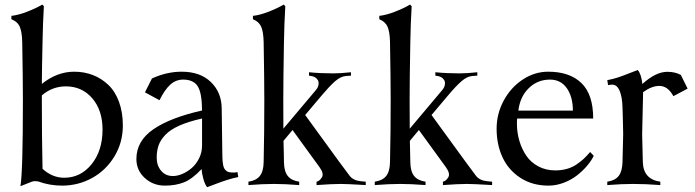

<svg xmlns="http://www.w3.org/2000/svg" viewBox="-20 -801 3009 831"><path d="M300.8 -490.7Q344.7 -490.7 382.3 -476.1Q419.9 -461.4 449.2 -433.3Q478.5 -405.3 495.1 -360.1Q511.7 -314.9 511.7 -257.8Q511.7 -184.1 475.1 -123.8Q438.5 -63.5 378.4 -30.5Q318.4 2.4 248.5 2.4Q194.8 2.4 145.5 -15.6Q127.9 -18.6 117.7 -14.6L68.4 4.9Q79.1 -56.6 79.1 -366.2Q79.1 -455.1 76.2 -619.1Q75.2 -662.6 65.7 -684.8Q56.2 -707 29.3 -717.8V-732.4Q58.6 -735.4 96.2 -749.8Q133.8 -764.2 163.1 -781.2L169.9 -773.9Q165.5 -700.7 164.1 -618.7Q161.6 -512.7 161.1 -438Q227.5 -490.7 300.8 -490.7ZM161.1 -366.2Q161.1 -205.1 164.1 -70.3Q206.5 -31.7 257.8 -31.7Q329.1 -31.7 376.5 -90.3Q423.8 -148.9 423.8 -240.2Q423.8 -323.7 379.4 -375.5Q335 -427.2 265.1 -427.2Q206.5 -427.2 161.1 -388.2Z M854.5 -171.4V-288.1Q795.4 -274.9 756.1 -257.3Q716.8 -239.7 695.8 -217.5Q674.8 -195.3 666.5 -172.1Q658.2 -148.9 658.2 -118.2Q658.2 -84.5 677.5 -61.8Q696.8 -39.1 728.5 -39.1Q747.6 -39.1 769.3 -48.3Q791 -57.6 810.1 -74Q829.1 -90.3 841.8 -116Q854.5 -141.6 854.5 -171.4ZM766.1 -490.7Q846.2 -490.7 892.3 -446.3Q938.5 -401.9 939.5 -333.5L942.4 -124.5Q942.9 -101.1 945.8 -86.7Q948.7 -72.3 955.6 -65.2Q962.4 -58.1 970.2 -56.2Q978 -54.2 992.2 -54.2Q998 -54.2 1007.8 -56.2L1011.2 -34.7Q988.8 -30.3 965.3 -22.9Q941.9 -15.6 912.1 -4.2Q882.3 7.3 876.5 9.3Q866.7 -2.9 860.1 -26.9Q853.5 -50.8 852.5 -69.3Q812 -25.9 775.9 -11.7Q739.7 2.4 693.8 2.4Q642.6 2.4 606.4 -30.8Q570.3 -64 570.3 -112.8Q570.3 -190.9 643.8 -241.5Q717.3 -292 854.5 -322.8Q854 -398.9 835.7 -427.7Q817.4 -456.5 772.5 -456.5Q740.2 -456.5 715.8 -433.6Q691.4 -410.6 670.4 -367.2L607.4 -401.4L637.7 -461.4Q701.7 -490.7 766.1 -490.7Z M1206.1 -366.2Q1206.1 -280.8 1206.5 -244.1L1346.7 -410.6Q1356.9 -422.4 1358.6 -435.1Q1360.4 -447.8 1355 -455.1Q1345.7 -470.7 1320.8 -473.1L1317.4 -473.6V-488.3Q1366.2 -483.4 1422.9 -483.4Q1453.6 -483.4 1499 -488.3V-473.6L1478.5 -472.2Q1454.6 -470.7 1430.2 -449.2Q1405.8 -427.7 1373 -388.7L1300.8 -303.2L1448.7 -100.1Q1480 -57.1 1493.7 -39.6Q1509.8 -19.5 1542 -16.6L1563 -14.6V0Q1481.4 -4.9 1454.6 -4.9Q1418 -4.9 1350.1 0V-14.6Q1363.3 -17.1 1373 -33.2Q1383.3 -49.3 1362.8 -77.6L1246.1 -238.3L1207 -191.4Q1207.5 -171.4 1208.3 -139.6Q1209 -107.9 1209 -100.1Q1209.5 -59.6 1225.3 -39.6Q1241.2 -19.5 1274.9 -14.6V0Q1211.4 -4.9 1165 -4.9Q1118.7 -4.9 1055.2 0V-14.6Q1088.9 -19.5 1104.7 -39.6Q1120.6 -59.6 1121.1 -100.1Q1124 -227.1 1124 -366.2Q1124 -455.1 1121.1 -619.1Q1120.1 -663.1 1110.6 -685.1Q1101.1 -707 1074.7 -717.8V-732.4Q1104 -735.4 1141.4 -749.8Q1178.7 -764.2 1208 -781.2L1214.8 -773.9Q1210.4 -700.7 1209 -618.7Q1206.1 -456.1 1206.1 -366.2Z M1752.9 -366.2Q1752.9 -280.8 1753.4 -244.1L1893.6 -410.6Q1903.8 -422.4 1905.5 -435.1Q1907.2 -447.8 1901.9 -455.1Q1892.6 -470.7 1867.7 -473.1L1864.3 -473.6V-488.3Q1913.1 -483.4 1969.7 -483.4Q2000.5 -483.4 2045.9 -488.3V-473.6L2025.4 -472.2Q2001.5 -470.7 1977.1 -449.2Q1952.6 -427.7 1919.9 -388.7L1847.7 -303.2L1995.6 -100.1Q2026.9 -57.1 2040.5 -39.6Q2056.6 -19.5 2088.9 -16.6L2109.9 -14.6V0Q2028.3 -4.9 2001.5 -4.9Q1964.8 -4.9 1897 0V-14.6Q1910.2 -17.1 1919.9 -33.2Q1930.2 -49.3 1909.7 -77.6L1793 -238.3L1753.9 -191.4Q1754.4 -171.4 1755.1 -139.6Q1755.9 -107.9 1755.9 -100.1Q1756.3 -59.6 1772.2 -39.6Q1788.1 -19.5 1821.8 -14.6V0Q1758.3 -4.9 1711.9 -4.9Q1665.5 -4.9 1602.1 0V-14.6Q1635.7 -19.5 1651.6 -39.6Q1667.5 -59.6 1668 -100.1Q1670.9 -227.1 1670.9 -366.2Q1670.9 -455.1 1668 -619.1Q1667 -663.1 1657.5 -685.1Q1647.9 -707 1621.6 -717.8V-732.4Q1650.9 -735.4 1688.2 -749.8Q1725.6 -764.2 1754.9 -781.2L1761.7 -773.9Q1757.3 -700.7 1755.9 -618.7Q1752.9 -456.1 1752.9 -366.2Z M2547.4 -288.1H2218.3Q2217.3 -280.8 2217.3 -266.1Q2217.3 -228 2227.5 -192.6Q2237.8 -157.2 2257.3 -127.9Q2276.9 -98.6 2309.6 -81.1Q2342.3 -63.5 2383.3 -63.5Q2410.6 -63.5 2433.8 -70.1Q2457 -76.7 2475.8 -89.6Q2494.6 -102.5 2506.8 -114Q2519 -125.5 2534.2 -143.1L2549.8 -126.5Q2539.6 -105.5 2521 -83.5Q2502.4 -61.5 2477.5 -42Q2452.6 -22.5 2419.9 -10Q2387.2 2.4 2354 2.4Q2284.2 2.4 2232.4 -31.2Q2180.7 -64.9 2155 -120.1Q2129.4 -175.3 2129.4 -243.7Q2129.4 -309.1 2160.6 -366.5Q2191.9 -423.8 2243.4 -457.3Q2294.9 -490.7 2352.5 -490.7Q2445.8 -490.7 2496.6 -441.4Q2547.4 -392.1 2547.4 -288.1ZM2223.6 -322.3H2459.5Q2459.5 -381.8 2433.3 -419.2Q2407.2 -456.5 2360.4 -456.5Q2306.2 -456.5 2268.3 -419.2Q2230.5 -381.8 2223.6 -322.3Z M2740.2 -498Q2755.4 -481 2760.3 -437.5Q2818.4 -490.2 2868.2 -490.2Q2902.3 -490.2 2926.8 -476.6L2956.1 -417.5L2894.5 -384.8Q2870.6 -429.2 2833.5 -429.2Q2800.8 -429.2 2763.2 -401.9V-388.2Q2763.2 -362.3 2761.2 -302.7Q2759.3 -243.2 2759.3 -219.7Q2759.3 -193.8 2762.2 -100.1Q2764.2 -24.9 2837.9 -14.6V0Q2774.4 -4.9 2718.3 -4.9Q2671.9 -4.9 2608.4 0V-14.6Q2642.1 -19.5 2657.7 -39.6Q2673.3 -59.6 2674.3 -100.1Q2677.2 -193.8 2677.2 -219.7Q2677.2 -242.7 2676 -277.6Q2674.8 -312.5 2674.3 -335.9Q2673.3 -379.9 2662.1 -407.2Q2650.9 -434.6 2630.4 -434.6Q2620.6 -434.6 2611.8 -432.6L2608.4 -454.1Q2631.8 -458.5 2652.3 -465.1Q2672.9 -471.7 2700.9 -482.9Q2729 -494.1 2740.2 -498Z"/></svg>

Font: Flanker
Style: Regular
Weight: 400
Designer: Flanker
Foundry: Flanker
Version: Version 2.027